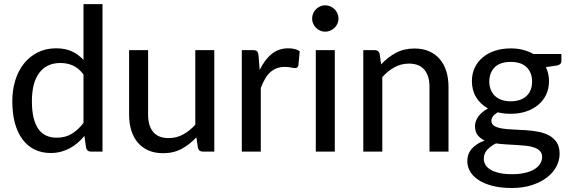

<svg xmlns="http://www.w3.org/2000/svg" viewBox="-20 -758 2848 960"><path d="M435.5 0Q415.5 0 410.5 -19L402 -78.5Q386 -59 367.5 -43.2Q349 -27.5 328 -16.2Q307 -5 283.5 1Q260 7 233 7Q189.5 7 154.2 -9.8Q119 -26.5 93.8 -59.5Q68.5 -92.5 55 -140.8Q41.5 -189 41.5 -252Q41.5 -308.5 56.5 -356.8Q71.5 -405 100 -440.5Q128.5 -476 169 -496.2Q209.5 -516.5 260.5 -516.5Q306.5 -516.5 339.2 -501.2Q372 -486 397.5 -458.5V-737.5H492.5V0ZM264 -69.5Q306.5 -69.5 338.5 -88.8Q370.5 -108 397.5 -143.5V-385.5Q373.5 -417.5 345 -430.2Q316.5 -443 282 -443Q213.5 -443 176.5 -394Q139.5 -345 139.5 -252Q139.5 -203.5 148 -169Q156.5 -134.5 172.5 -112.2Q188.5 -90 211.5 -79.8Q234.5 -69.5 264 -69.5Z M720.5 -507.5V-184Q720.5 -129 746 -98.2Q771.5 -67.5 823.5 -67.5Q861.5 -67.5 894.8 -85.2Q928 -103 956.5 -134.5V-507.5H1051.5V0H994.5Q974.5 0 969.5 -19L962 -71.5Q929 -36 888.8 -14Q848.5 8 795.5 8Q753.5 8 721.8 -6Q690 -20 668.8 -45.2Q647.5 -70.5 636.5 -105.8Q625.5 -141 625.5 -184V-507.5Z M1189 0V-507.5H1243.5Q1259 -507.5 1264.8 -502Q1270.5 -496.5 1272.5 -482L1278.5 -408Q1302.5 -458.5 1337.5 -487.5Q1372.5 -516.5 1421.5 -516.5Q1438 -516.5 1452.8 -513Q1467.5 -509.5 1478.5 -502L1472 -431Q1469 -417.5 1456 -417.5Q1449 -417.5 1435.2 -420.5Q1421.5 -423.5 1405 -423.5Q1381.5 -423.5 1363.2 -416.5Q1345 -409.5 1330.5 -396Q1316 -382.5 1304.8 -363Q1293.5 -343.5 1284 -318.5V0Z M1654 -507.5V0H1559V-507.5ZM1672.5 -665Q1672.5 -651.5 1667.2 -639.8Q1662 -628 1652.8 -619Q1643.5 -610 1631.2 -604.8Q1619 -599.5 1605.5 -599.5Q1592.5 -599.5 1580.8 -604.8Q1569 -610 1560 -619Q1551 -628 1545.8 -639.8Q1540.5 -651.5 1540.5 -665Q1540.5 -678.5 1545.8 -690.8Q1551 -703 1560 -712Q1569 -721 1580.8 -726.2Q1592.5 -731.5 1605.5 -731.5Q1619 -731.5 1631.2 -726.2Q1643.5 -721 1652.8 -712Q1662 -703 1667.2 -690.8Q1672.5 -678.5 1672.5 -665Z M1796.5 0V-507.5H1853.5Q1873.5 -507.5 1878.5 -488.5L1885.5 -436Q1918.5 -471.5 1959 -493.5Q1999.5 -515.5 2052.5 -515.5Q2094 -515.5 2125.8 -501.5Q2157.5 -487.5 2179 -462.2Q2200.5 -437 2211.5 -401.8Q2222.5 -366.5 2222.5 -323.5V0H2127.5V-323.5Q2127.5 -378.5 2102 -409.2Q2076.5 -440 2024.5 -440Q1986 -440 1953 -422Q1920 -404 1891.5 -372.5V0Z M2533.5 -516Q2566.5 -516 2594.8 -508.8Q2623 -501.5 2647 -488H2787V-453Q2787 -435 2765 -430.5L2709.5 -422.5Q2725 -390.5 2725 -352.5Q2725 -315 2710.8 -285Q2696.5 -255 2671 -233.5Q2645.5 -212 2610.2 -200.5Q2575 -189 2533.5 -189Q2498.5 -189 2468.5 -196.5Q2437 -177.5 2437 -154.5Q2437 -137 2451.8 -128.2Q2466.5 -119.5 2490.5 -115.5Q2514.5 -111.5 2545 -110.5Q2575.5 -109.5 2607.5 -107.2Q2639.5 -105 2670 -99.5Q2700.5 -94 2724.5 -81.2Q2748.5 -68.5 2763.2 -46.5Q2778 -24.5 2778 11Q2778 44 2761.8 74.8Q2745.5 105.5 2714.8 129.2Q2684 153 2639.5 167.5Q2595 182 2539 182Q2483 182 2441.2 171Q2399.5 160 2371.8 141.5Q2344 123 2330.2 98.8Q2316.5 74.5 2316.5 48Q2316.5 10.5 2339.8 -15.2Q2363 -41 2403.5 -55.5Q2381 -65.5 2368 -82.8Q2355 -100 2355 -128.5Q2355 -139.5 2359 -151.2Q2363 -163 2371.2 -174.8Q2379.5 -186.5 2391.8 -197Q2404 -207.5 2420 -215.5Q2382.5 -236.5 2361 -271.2Q2339.5 -306 2339.5 -352.5Q2339.5 -390 2354 -420Q2368.5 -450 2394.2 -471.5Q2420 -493 2455.5 -504.5Q2491 -516 2533.5 -516ZM2690.5 26.5Q2690.5 8.5 2680.2 -2.5Q2670 -13.5 2652.5 -20Q2635 -26.5 2612 -29Q2589 -31.5 2563.5 -33Q2538 -34.5 2511.2 -36Q2484.5 -37.5 2460 -41Q2433 -28 2416 -9Q2399 10 2399 35.5Q2399 52 2407.5 66.2Q2416 80.5 2433.2 90.8Q2450.5 101 2477.2 107Q2504 113 2540.5 113Q2576.5 113 2604.5 106.5Q2632.5 100 2651.5 88.5Q2670.5 77 2680.5 61.2Q2690.5 45.5 2690.5 26.5ZM2533.5 -251.5Q2560 -251.5 2580 -258.8Q2600 -266 2613.5 -279Q2627 -292 2633.8 -310Q2640.5 -328 2640.5 -350Q2640.5 -395 2613.2 -421.8Q2586 -448.5 2533.5 -448.5Q2481 -448.5 2453.8 -421.8Q2426.5 -395 2426.5 -350Q2426.5 -328.5 2433.5 -310.5Q2440.5 -292.5 2454 -279.2Q2467.5 -266 2487.5 -258.8Q2507.5 -251.5 2533.5 -251.5Z"/></svg>

Font: Lato Medium
Style: Regular
Weight: 500
Designer: Lukasz Dziedzic
Foundry: tyPoland Lukasz Dziedzic
Version: Version 2.006; 2014-01-15